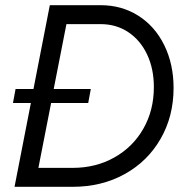

<svg xmlns="http://www.w3.org/2000/svg" viewBox="-20 -720 724 740"><path d="M109 -377 172 -700H368Q449 -700 513 -659.5Q577 -619 613 -546Q649 -473 649 -381Q649 -272 599 -185Q549 -98 460.5 -49Q372 0 260 0H36L99 -323H30L40 -377ZM573 -384Q573 -455 547 -510Q521 -565 474.5 -596Q428 -627 368 -627H236L187 -377H330L320 -323H177L128 -73H260Q349 -73 420.5 -113Q492 -153 532.5 -224Q573 -295 573 -384Z"/></svg>

Font: MedMera Sans
Style: Italic
Weight: 400
Italic angle: -11°
Designer: Kasper Nordkvist
Foundry: UNCUT.wtf
Version: Version 1.300